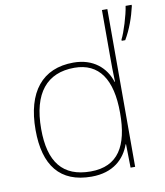

<svg xmlns="http://www.w3.org/2000/svg" viewBox="-85 -830 782 911"><g transform="rotate(-10 305.5 -375.0)"><path d="M283 10C388 10 444 -46 468 -113H470L472 0H494V-760H468V-543C468 -501 468 -459 470 -414H468C446 -484 387 -538 291 -538C141 -538 59 -437 59 -254C59 -83 131 10 283 10ZM611 -754V-760H582C576 -717 551 -636 535 -606V-600H552C580 -647 599 -702 611 -754ZM283 -15C149 -15 86 -94 86 -254C86 -427 159 -513 291 -513C410 -513 468 -426 468 -266V-263C468 -107 416 -15 283 -15Z"/></g></svg>

Font: Noto Sans Gurmukhi Thin
Style: Regular
Weight: 100
Designer: Jelle Bosma - Monotype Design Team
Foundry: Monotype Imaging Inc.
Version: Version 2.004